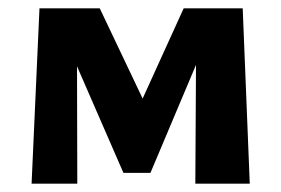

<svg xmlns="http://www.w3.org/2000/svg" viewBox="-20 -442 677 462"><path d="M56 0 75 -422H165L166 0ZM450 0 452 -353 493 -384 342 -26H277L135 -352L142 -422H220L336 -178H311L422 -422H564L581 0Z"/></svg>

Font: Ysabeau ExtraBold
Style: Regular
Weight: 800
Designer: Christian Thalmann (Catharsis Fonts)
Version: Version 2.002